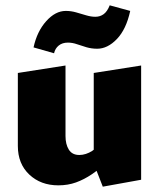

<svg xmlns="http://www.w3.org/2000/svg" viewBox="-20 -687 598 721"><path d="M199 9Q133 9 90 -31.5Q47 -72 47 -139V-413L226 -441V-176Q226 -145 238.5 -125Q251 -105 278 -105Q290 -105 302.5 -109Q315 -113 326.5 -120.5Q338 -128 346 -138L385 -78Q355 -53 325.5 -33Q296 -13 265.5 -2Q235 9 199 9ZM366 14 332 -73V-413L510 -441V-12ZM183 -487 106 -509Q119 -569 153.5 -607.5Q188 -646 227 -646Q247 -646 266 -640.5Q285 -635 303.5 -629.5Q322 -624 338 -624Q356 -624 369.5 -634Q383 -644 392 -667L469 -646Q454 -577 419 -540.5Q384 -504 345 -504Q324 -504 305 -509.5Q286 -515 269 -521Q252 -527 235 -527Q214 -527 200.5 -516Q187 -505 183 -487Z"/></svg>

Font: Ysabeau Office Black
Style: Regular
Weight: 900
Designer: Christian Thalmann (Catharsis Fonts)
Version: Version 2.001;gftools[0.9.30]; featfreeze: tnum,lnum,ss02